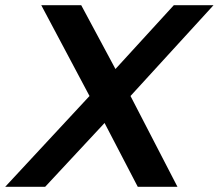

<svg xmlns="http://www.w3.org/2000/svg" viewBox="-25 -720 843 740"><path d="M134 -700H288L420 -454L645 -700H798L478 -350L659 0H506L378 -246L149 0H-5L320 -350Z"/></svg>

Font: Albert Sans
Style: Bold Italic
Weight: 700
Italic angle: -11.25°
Designer: Andreas Rasmussen
Foundry: a.Foundry
Version: Version 1.025